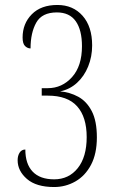

<svg xmlns="http://www.w3.org/2000/svg" viewBox="-20 -744 469 773"><path d="M198 9Q126 9 88.5 -23.5Q51 -56 51 -99Q51 -117 59 -129.5Q67 -142 82 -142Q82 -84 111.5 -53Q141 -22 198 -22Q257 -22 293 -67Q329 -112 329 -192Q329 -273 290.5 -316Q252 -359 172 -359H148V-389H172Q230 -389 270 -433.5Q310 -478 310 -558Q310 -623 285 -658.5Q260 -694 209 -694Q149 -694 126 -653Q103 -612 103 -549Q91 -549 81 -558.5Q71 -568 71 -593Q71 -649 108 -686.5Q145 -724 211 -724Q274 -724 312.5 -680.5Q351 -637 351 -561Q351 -516 335 -476.5Q319 -437 290 -410.5Q261 -384 222 -376Q261 -373 295 -354.5Q329 -336 349.5 -296.5Q370 -257 370 -191Q370 -125 346.5 -80.5Q323 -36 283.5 -13.5Q244 9 198 9Z"/></svg>

Font: Noto Serif ExtraCondensed ExtraLight
Style: Regular
Weight: 200
Width: 2
Designer: Monotype Design Team
Foundry: Monotype Imaging Inc.
Version: Version 2.015